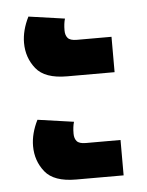

<svg xmlns="http://www.w3.org/2000/svg" viewBox="-41 -530 397 519"><g transform="rotate(-5 158.0 -270.0)"><path d="M145 -325Q85 -325 61 -355Q37 -385 37 -425Q37 -459 55 -495L153 -481Q149 -468 149 -449Q149 -436 155.5 -428.5Q162 -421 180 -421H274V-325ZM145 -45Q85 -45 61 -75Q37 -105 37 -145Q37 -179 55 -215L153 -201Q149 -188 149 -169Q149 -156 155.5 -148.5Q162 -141 180 -141H274V-45Z"/></g></svg>

Font: Noto Sans Thai Cond
Style: Bold
Weight: 700
Width: 3
Designer: Monotype Design Team
Foundry: Monotype Imaging Inc.
Version: Version 2.002; ttfautohint (v1.8.4.7-5d5b)